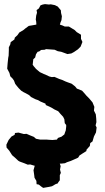

<svg xmlns="http://www.w3.org/2000/svg" viewBox="-20 -794 510 934"><path d="M190 120 180 113 169 104 158 102 157 86 148 71 146 55 143 34 149 12H147L127 6L115 7L98 0L76 -8L69 -12L53 -27L39 -39L25 -61L12 -76L11 -90L22 -113L36 -130L51 -138L53 -147L70 -149L96 -142L109 -143L125 -136L145 -128L155 -119L175 -115H206L218 -114L235 -113L257 -115L262 -123L279 -129L293 -140L296 -149L300 -160L302 -178V-186L295 -195L293 -214L287 -226L274 -240L263 -253L244 -262L231 -270L221 -275L203 -283L201 -290L177 -300L165 -307L153 -311L131 -322L122 -331L106 -340L94 -346L83 -353L71 -365L61 -377L54 -386L48 -402L41 -412L30 -423L26 -439L15 -460L16 -472L17 -485L20 -513L22 -523L23 -550V-564L30 -578L32 -589L50 -602L52 -611L65 -623L74 -636L94 -648L105 -657L120 -668L132 -670L155 -674L157 -675L156 -689L154 -699L156 -718L160 -732L158 -745L169 -753L177 -768L188 -772L199 -774L218 -772L227 -773L247 -769L261 -762L276 -744L277 -731L281 -715L279 -696L274 -684L272 -676L271 -674H272L284 -670L295 -665H315L343 -648L353 -638L374 -625V-605L381 -590L372 -567L359 -554L340 -541L327 -534L308 -531L289 -538L278 -542L261 -545L246 -552L219 -554L204 -555L197 -552L180 -551L171 -544L163 -542L155 -530L151 -514L142 -506L139 -479L144 -472L155 -459L162 -453L174 -443L193 -434L205 -429L220 -422L232 -419L245 -420L268 -410L283 -405L298 -398L311 -393L328 -387L345 -374L354 -363L379 -353L390 -341L401 -328L414 -315L430 -296L439 -274L437 -256L446 -238L448 -219L449 -200L445 -184L450 -174L447 -150L437 -130L430 -106L419 -98L417 -84L401 -66L400 -59L384 -49L367 -38L360 -27L340 -18L324 -11L306 -5L296 0L277 2H271L275 14L272 31L276 47L271 58V83L264 92L261 98L250 102L233 112L219 115Z"/></svg>

Font: Winky Rough SemiBold
Style: Regular
Weight: 600
Designer: Simon Atzbach
Foundry: typofactur
Version: Version 1.206; ttfautohint (v1.8.4.7-5d5b)